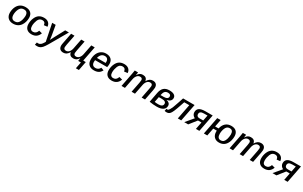

<svg xmlns="http://www.w3.org/2000/svg" viewBox="372 -2703 8007 5077"><g transform="rotate(30 4376.0 -165.0)"><path d="M542.5 -333.5Q542.5 -274.4 526.1 -213.9Q509.8 -153.3 479 -108.4Q441.4 -50.3 381.8 -20.3Q322.3 9.8 247.1 9.8Q147.5 9.8 89.8 -47.9Q32.2 -105.5 32.2 -204.6Q33.7 -304.7 69.3 -380.4Q105 -457 169.2 -497.3Q233.4 -537.6 323.7 -537.6Q430.2 -537.6 486.3 -484.1Q542.5 -430.7 542.5 -333.5ZM434.1 -330.1Q434.1 -463.4 319.3 -463.4Q257.3 -463.4 219.7 -431.2Q194.8 -409.7 177 -372.1Q159.2 -334.5 149.7 -290.5Q140.1 -246.6 140.1 -205.6Q140.1 -136.2 169.4 -100.6Q198.7 -64.9 255.4 -64.9Q298.3 -64.9 325.9 -78.6Q353.5 -92.3 374 -120.6Q399.9 -153.8 415.5 -209.5Q431.2 -265.1 434.1 -330.1Z M814 -67.9Q861.3 -67.9 893.6 -95.2Q925.8 -122.6 944.3 -176.8L1039.6 -152.3Q982.4 9.8 810.1 9.8Q711.9 9.8 659.2 -43.9Q606.4 -97.7 606.4 -194.3Q606.4 -292 643.1 -375Q679.2 -459 739.5 -498.5Q799.8 -538.1 888.2 -538.1Q974.1 -538.1 1024.7 -494.9Q1075.2 -451.7 1080.6 -376L976.6 -363.8Q974.1 -411.1 949.7 -436Q925.3 -460.9 882.8 -460.9Q817.4 -460.9 781.5 -419.2Q745.6 -377.4 724.6 -284.7Q719.2 -259.3 716.8 -236.1Q714.4 -212.9 714.4 -192.9Q714.4 -67.9 814 -67.9Z M1100.6 207.5Q1062 207.5 1029.3 200.2L1045.9 124.5Q1067.9 128.4 1085 128.4Q1128.4 128.4 1161.9 100.1Q1195.3 71.8 1227.5 15.1L1240.7 -7.8L1135.7 -528.3H1242.7L1290.5 -252.9Q1293.9 -234.9 1297.1 -212.4Q1300.3 -189.9 1303.2 -168Q1306.2 -146 1308.1 -128.9Q1310.1 -111.8 1310.1 -104.5Q1312.5 -109.9 1315.2 -115.7Q1317.9 -121.6 1321.3 -128.4L1383.8 -249L1533.7 -528.3H1647L1336.9 9.3Q1282.7 100.1 1250.5 135.3Q1217.8 171.9 1181.6 189.7Q1145.5 207.5 1100.6 207.5Z M2235.4 0Q2235.4 -3.9 2237.8 -20.5Q2240.2 -37.1 2243.7 -57.1Q2247.1 -77.1 2249 -90.3H2247.6Q2211.4 -34.7 2174.3 -12.7Q2137.2 9.3 2087.4 9.3Q1965.8 9.3 1951.7 -104Q1911.6 -41.5 1872.1 -16.1Q1832.5 9.3 1780.8 9.3Q1714.4 9.3 1678 -26.4Q1641.6 -62 1641.6 -129.4Q1641.6 -160.6 1651.9 -209.5L1713.9 -528.3H1817.4L1756.8 -219.7Q1746.1 -167.5 1746.1 -139.6Q1746.6 -69.8 1820.8 -69.8Q1873.5 -69.8 1912.4 -114.3Q1951.2 -158.7 1964.4 -231.9L2022.5 -528.3H2125.5L2065.4 -218.8Q2054.2 -165.5 2054.2 -139.6Q2054.2 -105.5 2071.8 -87.6Q2089.4 -69.8 2127.4 -69.8Q2179.2 -69.8 2219.5 -114Q2259.8 -158.2 2272.9 -233.4L2330.6 -528.3H2435.1L2355.5 -120.6L2346.7 -73.7H2424.8L2371.6 199.2H2278.8L2317.9 0Z M2611.8 -241.2Q2608.9 -224.6 2607.9 -189.9Q2607.9 -129.4 2637 -97.2Q2666 -64.9 2724.6 -64.9Q2768.1 -64.9 2802.5 -87.4Q2836.9 -109.9 2856.4 -150.4L2941.4 -118.2Q2905.3 -49.3 2850.6 -19.8Q2795.9 9.8 2714.8 9.8Q2614.7 9.8 2558.8 -45.4Q2502.9 -100.6 2502.9 -199.7Q2502.9 -298.3 2537.6 -376.5Q2572.8 -453.6 2636.2 -495.8Q2699.7 -538.1 2780.3 -538.1Q2881.3 -538.1 2936.8 -487.1Q2992.2 -436 2992.2 -342.8Q2992.2 -293 2980.5 -241.2ZM2625 -316.4H2890.6L2892.1 -349.1Q2892.1 -406.7 2863 -436.3Q2834 -465.8 2781.7 -465.8Q2722.7 -465.8 2682.1 -427.2Q2641.6 -388.7 2625 -316.4Z M3262.7 -67.9Q3310.1 -67.9 3342.3 -95.2Q3374.5 -122.6 3393.1 -176.8L3488.3 -152.3Q3431.2 9.8 3258.8 9.8Q3160.6 9.8 3107.9 -43.9Q3055.2 -97.7 3055.2 -194.3Q3055.2 -292 3091.8 -375Q3127.9 -459 3188.2 -498.5Q3248.5 -538.1 3336.9 -538.1Q3422.9 -538.1 3473.4 -494.9Q3523.9 -451.7 3529.3 -376L3425.3 -363.8Q3422.9 -411.1 3398.4 -436Q3374 -460.9 3331.5 -460.9Q3266.1 -460.9 3230.2 -419.2Q3194.3 -377.4 3173.3 -284.7Q3168 -259.3 3165.5 -236.1Q3163.1 -212.9 3163.1 -192.9Q3163.1 -67.9 3262.7 -67.9Z M3865.7 0 3926.3 -309.6Q3937 -364.7 3937 -388.7Q3937 -422.9 3919.7 -440.7Q3902.3 -458.5 3863.8 -458.5Q3812 -458.5 3772.7 -413.8Q3733.4 -369.1 3720.2 -294.9L3662.6 0H3558.1L3639.2 -415.5Q3648.9 -461.9 3658.2 -528.3H3757.8Q3757.8 -524.9 3755.4 -508.1Q3752.9 -491.2 3749.8 -471.4Q3746.6 -451.7 3744.1 -438H3745.6Q3782.2 -494.1 3818.1 -515.9Q3854 -537.6 3903.8 -537.6Q4025.9 -537.6 4040 -424.3Q4080.1 -486.8 4119.6 -512.2Q4159.2 -537.6 4210.9 -537.6Q4277.3 -537.6 4313 -502Q4348.6 -466.3 4348.6 -398.9Q4348.6 -368.2 4338.4 -318.8L4275.9 0H4172.9L4232.9 -308.6Q4244.1 -362.8 4244.1 -388.7Q4243.7 -422.9 4226.3 -440.7Q4209 -458.5 4170.9 -458.5Q4118.2 -458.5 4079.3 -414.1Q4040.5 -369.6 4026.9 -296.4L3969.2 0Z M4914.1 -409.2Q4914.1 -356.4 4878.9 -321.8Q4843.8 -287.1 4779.3 -275.9L4778.8 -272.5Q4829.6 -264.6 4859.6 -234.4Q4889.6 -204.1 4889.6 -159.2Q4889.6 -77.1 4823.5 -33.7Q4757.3 9.8 4635.7 9.8Q4520.5 9.8 4412.1 -10.3L4468.8 -312Q4490.2 -424.8 4550.5 -479Q4610.8 -533.2 4720.7 -533.2Q4812.5 -533.2 4863.3 -500.7Q4914.1 -468.3 4914.1 -409.2ZM4667 -306.2Q4734.4 -306.2 4768.6 -328.4Q4802.7 -350.6 4802.7 -393.6Q4802.7 -425.3 4781 -442.6Q4759.3 -460 4715.3 -460Q4655.8 -460 4623.3 -426.3Q4590.8 -392.6 4578.1 -327.1L4574.2 -306.2ZM4528.8 -73.2Q4588.4 -64.5 4640.1 -64.5Q4707.5 -64.5 4744.1 -86.9Q4780.8 -109.4 4780.8 -158.2Q4780.8 -195.3 4750.5 -216.1Q4720.2 -236.8 4656.2 -236.8H4560.5Z M5063.5 -69.3Q5041.5 -32.7 5017.6 -14.6Q5001 -2 4981 3.9Q4960.9 9.8 4936 9.8Q4918.5 9.8 4901.6 7.1Q4884.8 4.4 4875 1L4891.6 -71.8Q4907.7 -65.4 4924.3 -65.4Q4931.2 -65.4 4938.5 -68.8Q4945.8 -72.3 4956.1 -85Q4966.8 -96.2 4980.5 -119.1Q4994.1 -142.1 5013.2 -180.7Q5019 -195.3 5026.4 -215.3Q5033.7 -235.4 5043 -261.2Q5060.1 -308.1 5082.5 -374.5Q5105 -440.9 5133.8 -528.3H5484.4L5381.3 0H5276.9L5364.7 -454.6H5210.4Q5183.6 -373.5 5162.8 -314.2Q5142.1 -254.9 5127.9 -216.3Q5109.9 -167 5094 -130.4Q5078.1 -93.8 5063.5 -69.3Z M5766.6 -219.7 5592.8 0H5473.1L5666 -230Q5639.6 -237.8 5617.7 -259.8Q5597.7 -278.8 5585 -305.9Q5572.3 -333 5572.3 -364.7Q5572.3 -447.8 5630.9 -488Q5689.5 -528.3 5815.9 -528.3H6037.1L5934.6 0H5830.1L5872.6 -219.7ZM5767.1 -288.6H5886.2L5919.4 -458.5H5814.9Q5743.2 -458.5 5712.2 -436Q5681.2 -413.6 5681.2 -365.2Q5681.2 -330.1 5704.8 -309.3Q5728.5 -288.6 5767.1 -288.6Z M6814 -334Q6814 -274.4 6798.8 -214.1Q6783.7 -153.8 6754.4 -108.9Q6718.8 -50.8 6662.8 -20.5Q6606.9 9.8 6533.7 9.8Q6439.5 9.8 6384.8 -47.9Q6330.1 -105.5 6330.1 -204.6L6331.1 -235.8H6223.1L6177.2 0H6072.8L6175.8 -528.3H6280.3L6237.3 -309.6H6342.3Q6368.7 -421.9 6435.8 -480Q6502.9 -538.1 6606.4 -538.1Q6707 -538.1 6760.5 -484.9Q6814 -431.6 6814 -334ZM6704.6 -330.1Q6704.6 -463.4 6601.6 -463.4Q6544.4 -463.4 6510.7 -430.2Q6488.3 -408.2 6472.4 -371.1Q6456.5 -334 6448.2 -290.3Q6439.9 -246.6 6439.9 -205.6Q6439.9 -137.2 6466.1 -101.1Q6492.2 -64.9 6543.5 -64.9Q6600.1 -64.9 6632.8 -96.2Q6665 -127.9 6683.3 -190.7Q6701.7 -253.4 6704.6 -330.1Z M7165.5 0 7226.1 -309.6Q7236.8 -364.7 7236.8 -388.7Q7236.8 -422.9 7219.5 -440.7Q7202.1 -458.5 7163.6 -458.5Q7111.8 -458.5 7072.5 -413.8Q7033.2 -369.1 7020 -294.9L6962.4 0H6857.9L6939 -415.5Q6948.7 -461.9 6958 -528.3H7057.6Q7057.6 -524.9 7055.2 -508.1Q7052.7 -491.2 7049.6 -471.4Q7046.4 -451.7 7043.9 -438H7045.4Q7082 -494.1 7117.9 -515.9Q7153.8 -537.6 7203.6 -537.6Q7325.7 -537.6 7339.8 -424.3Q7379.9 -486.8 7419.4 -512.2Q7459 -537.6 7510.7 -537.6Q7577.1 -537.6 7612.8 -502Q7648.4 -466.3 7648.4 -398.9Q7648.4 -368.2 7638.2 -318.8L7575.7 0H7472.7L7532.7 -308.6Q7543.9 -362.8 7543.9 -388.7Q7543.5 -422.9 7526.1 -440.7Q7508.8 -458.5 7470.7 -458.5Q7418 -458.5 7379.2 -414.1Q7340.3 -369.6 7326.7 -296.4L7269 0Z M7920.9 -67.9Q7968.3 -67.9 8000.5 -95.2Q8032.7 -122.6 8051.3 -176.8L8146.5 -152.3Q8089.4 9.8 7917 9.8Q7818.8 9.8 7766.1 -43.9Q7713.4 -97.7 7713.4 -194.3Q7713.4 -292 7750 -375Q7786.1 -459 7846.4 -498.5Q7906.7 -538.1 7995.1 -538.1Q8081.1 -538.1 8131.6 -494.9Q8182.1 -451.7 8187.5 -376L8083.5 -363.8Q8081.1 -411.1 8056.6 -436Q8032.2 -460.9 7989.7 -460.9Q7924.3 -460.9 7888.4 -419.2Q7852.5 -377.4 7831.5 -284.7Q7826.2 -259.3 7823.7 -236.1Q7821.3 -212.9 7821.3 -192.9Q7821.3 -67.9 7920.9 -67.9Z M8462.4 -219.7 8288.6 0H8168.9L8361.8 -230Q8335.4 -237.8 8313.5 -259.8Q8293.5 -278.8 8280.8 -305.9Q8268.1 -333 8268.1 -364.7Q8268.1 -447.8 8326.7 -488Q8385.3 -528.3 8511.7 -528.3H8732.9L8630.4 0H8525.9L8568.4 -219.7ZM8462.9 -288.6H8582L8615.2 -458.5H8510.7Q8439 -458.5 8408 -436Q8377 -413.6 8377 -365.2Q8377 -330.1 8400.6 -309.3Q8424.3 -288.6 8462.9 -288.6Z"/></g></svg>

Font: Arimo Medium
Style: Italic
Weight: 500
Italic angle: -12°
Designer: Steve Matteson
Foundry: Monotype Imaging Inc.
Version: Version 1.33